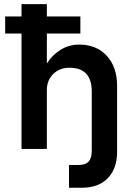

<svg xmlns="http://www.w3.org/2000/svg" viewBox="-20 -720 634 928"><path d="M423.5 -278Q423.5 -392.5 315.5 -392.5Q268 -392.5 237.2 -362.2Q206.5 -332 206.5 -285V0H84V-558H5V-640.5H84V-700H206.5V-640.5H368.5V-558H206.5V-413Q232.5 -454.5 273.2 -479.5Q314 -504.5 362 -504.5Q446.5 -504.5 496.2 -450.2Q546 -396 546 -304V13.5Q546 95 501 141.2Q456 187.5 375.5 187.5H313.5V77.5H359Q393 77.5 408.2 61Q423.5 44.5 423.5 8Z"/></svg>

Font: Overused Grotesk SemiBold
Style: Regular
Weight: 610
Version: Version 0.004